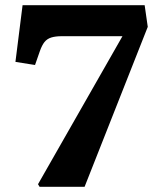

<svg xmlns="http://www.w3.org/2000/svg" viewBox="-20 -720 590 740"><path d="M132.5 0 126.5 -10 452 -580.5H219Q194 -580.5 177.8 -575.5Q161.5 -570.5 151.5 -558Q141.5 -545.5 133.5 -522.5L115 -469.5L39.5 -481.5L67 -700H537.5L549.5 -616.5L306 0Z"/></svg>

Font: Literata
Style: Italic
Weight: 400
Italic angle: -2°
Designer: Latin by Veronika Burian and Jose Scaglione. Greek by Irene Vlachou. Cyrillic by Vera Evstafieva
Foundry: TypeTogether
Version: Version 3.103;gftools[0.9.29]